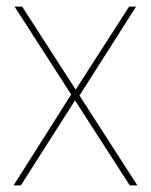

<svg xmlns="http://www.w3.org/2000/svg" viewBox="-20 -560 456 580"><path d="M372 0 24 -540H47L395 0ZM201 -284 210 -262 43 0H21ZM211 -257 202 -279 370 -540H391Z"/></svg>

Font: Poppins Devanagari Thin
Style: Regular
Weight: 100
Designer: Ninad Kale (Devanagari), Jonny Pinhorn (Latin)
Foundry: Indian Type Foundry
Version: 4.005